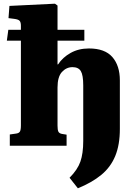

<svg xmlns="http://www.w3.org/2000/svg" viewBox="-20 -788 733 1038"><path d="M401 230 356 173Q399 130 414.5 86Q430 42 430 -26V-326Q430 -382 417 -403.5Q404 -425 372 -425Q339 -425 315 -399Q291 -373 291 -315V-109Q291 -86 295.5 -76.5Q300 -67 315 -64L340 -60V0H33V-61L68 -66Q82 -68 87.5 -76.5Q93 -85 93 -111V-568H17L25 -627H93V-649Q93 -667 86.5 -675Q80 -683 57 -686L26 -690L31 -756L277 -768L291 -758V-627H436V-568H291V-440H294Q319 -478 362 -502Q405 -526 461 -526Q547 -526 587.5 -479.5Q628 -433 628 -353V-91Q628 -5 603 55.5Q578 116 527.5 157.5Q477 199 401 230Z"/></svg>

Font: Literata 36pt ExtraBold
Style: Regular
Weight: 800
Designer: Latin by Veronika Burian and Jose Scaglione. Greek by Irene Vlachou. Cyrillic by Vera Evstafieva.
Foundry: TypeTogether
Version: Version 3.002